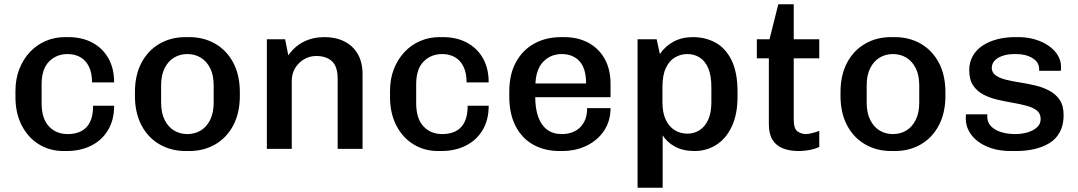

<svg xmlns="http://www.w3.org/2000/svg" viewBox="-20 -694 5024 895"><path d="M276 10Q212 10 161 -21.5Q110 -53 81 -110Q52 -167 52 -242V-269Q52 -326 70 -372Q88 -418 119.5 -451.5Q151 -485 193 -503Q235 -521 283 -521H298Q363 -521 411 -495Q459 -469 485.5 -422Q512 -375 512 -310H409Q409 -354 394.5 -383.5Q380 -413 354.5 -427.5Q329 -442 295 -442Q243 -442 208.5 -407Q174 -372 174 -301V-213Q174 -142 207.5 -105.5Q241 -69 296 -69Q332 -69 358.5 -82.5Q385 -96 399.5 -125Q414 -154 414 -201H512Q512 -134 483 -86.5Q454 -39 404 -14.5Q354 10 291 10Z M846 10Q778 10 724 -21Q670 -52 639.5 -110Q609 -168 609 -247V-264Q609 -344 639.5 -401.5Q670 -459 723.5 -490Q777 -521 845 -521H861Q930 -521 983.5 -490Q1037 -459 1067.5 -401.5Q1098 -344 1098 -264V-247Q1098 -168 1067.5 -110Q1037 -52 983.5 -21Q930 10 862 10ZM853 -69Q888 -69 915.5 -85.5Q943 -102 959.5 -135Q976 -168 976 -215V-296Q976 -344 959.5 -376.5Q943 -409 915.5 -425.5Q888 -442 853 -442Q819 -442 791.5 -425.5Q764 -409 747.5 -376.5Q731 -344 731 -296V-215Q731 -168 747.5 -135Q764 -102 791.5 -85.5Q819 -69 853 -69Z M1224 0V-511H1309L1324 -436Q1353 -478 1396 -499.5Q1439 -521 1492 -521Q1545 -521 1585 -501Q1625 -481 1647.5 -442.5Q1670 -404 1670 -348V0H1554V-327Q1554 -384 1527.5 -408.5Q1501 -433 1454 -433Q1423 -433 1397 -417.5Q1371 -402 1355.5 -376Q1340 -350 1340 -317V0Z M2022 10Q1958 10 1907 -21.5Q1856 -53 1827 -110Q1798 -167 1798 -242V-269Q1798 -326 1816 -372Q1834 -418 1865.5 -451.5Q1897 -485 1939 -503Q1981 -521 2029 -521H2044Q2109 -521 2157 -495Q2205 -469 2231.5 -422Q2258 -375 2258 -310H2155Q2155 -354 2140.5 -383.5Q2126 -413 2100.5 -427.5Q2075 -442 2041 -442Q1989 -442 1954.5 -407Q1920 -372 1920 -301V-213Q1920 -142 1953.5 -105.5Q1987 -69 2042 -69Q2078 -69 2104.5 -82.5Q2131 -96 2145.5 -125Q2160 -154 2160 -201H2258Q2258 -134 2229 -86.5Q2200 -39 2150 -14.5Q2100 10 2037 10Z M2589 10Q2519 10 2466 -19.5Q2413 -49 2383.5 -106Q2354 -163 2354 -244V-267Q2354 -348 2385.5 -405Q2417 -462 2471.5 -491.5Q2526 -521 2596 -521H2609Q2674 -521 2723 -494.5Q2772 -468 2799 -419Q2826 -370 2826 -304V-241H2475Q2475 -188 2489 -149Q2503 -110 2530.5 -89.5Q2558 -69 2599 -69Q2633 -69 2659.5 -82.5Q2686 -96 2701.5 -123Q2717 -150 2717 -190H2826Q2826 -130 2796 -85Q2766 -40 2715 -15Q2664 10 2599 10ZM2476 -305H2712Q2712 -375 2681.5 -408.5Q2651 -442 2598 -442Q2548 -442 2513.5 -407.5Q2479 -373 2476 -305Z M2952 181V-511H3041L3056 -442Q3080 -478 3119 -499.5Q3158 -521 3210 -521Q3268 -521 3315 -495.5Q3362 -470 3390 -413.5Q3418 -357 3418 -265V-244Q3418 -161 3391 -104Q3364 -47 3318.5 -18.5Q3273 10 3218 10Q3164 10 3126.5 -10.5Q3089 -31 3069 -63V181ZM3184 -71Q3216 -71 3241.5 -87.5Q3267 -104 3281.5 -136.5Q3296 -169 3296 -217V-287Q3296 -342 3281.5 -376Q3267 -410 3241.5 -426Q3216 -442 3184 -442Q3153 -442 3126.5 -426.5Q3100 -411 3084 -377.5Q3068 -344 3068 -288V-217Q3068 -168 3083.5 -135.5Q3099 -103 3125.5 -87Q3152 -71 3184 -71Z M3702 10Q3662 10 3630.5 -2Q3599 -14 3581.5 -41.5Q3564 -69 3564 -114V-422H3508V-511H3567L3608 -674H3680V-511H3799V-422H3680V-137Q3680 -93 3698 -81Q3716 -69 3737 -69Q3748 -69 3767.5 -74Q3787 -79 3799 -84V-9Q3787 -3 3770 1.5Q3753 6 3735 8Q3717 10 3702 10Z M4135 10Q4067 10 4013 -21Q3959 -52 3928.5 -110Q3898 -168 3898 -247V-264Q3898 -344 3928.5 -401.5Q3959 -459 4012.5 -490Q4066 -521 4134 -521H4150Q4219 -521 4272.5 -490Q4326 -459 4356.5 -401.5Q4387 -344 4387 -264V-247Q4387 -168 4356.5 -110Q4326 -52 4272.5 -21Q4219 10 4151 10ZM4142 -69Q4177 -69 4204.5 -85.5Q4232 -102 4248.5 -135Q4265 -168 4265 -215V-296Q4265 -344 4248.5 -376.5Q4232 -409 4204.5 -425.5Q4177 -442 4142 -442Q4108 -442 4080.5 -425.5Q4053 -409 4036.5 -376.5Q4020 -344 4020 -296V-215Q4020 -168 4036.5 -135Q4053 -102 4080.5 -85.5Q4108 -69 4142 -69Z M4693 10Q4642 10 4603 -2.5Q4564 -15 4537 -36Q4510 -57 4496 -84Q4482 -111 4482 -140Q4482 -146 4482 -150Q4482 -154 4483 -161H4583Q4582 -158 4582 -155.5Q4582 -153 4582 -151Q4582 -123 4600 -105Q4618 -87 4647.5 -78Q4677 -69 4713 -69Q4743 -69 4770 -77Q4797 -85 4814 -100.5Q4831 -116 4831 -139Q4831 -165 4813 -179Q4795 -193 4765.5 -201Q4736 -209 4700.5 -215Q4665 -221 4629 -229.5Q4593 -238 4563.5 -253.5Q4534 -269 4516 -296Q4498 -323 4498 -367Q4498 -403 4514 -432Q4530 -461 4559 -480.5Q4588 -500 4627 -510.5Q4666 -521 4711 -521H4727Q4769 -521 4805.5 -510Q4842 -499 4869 -480Q4896 -461 4911 -436Q4926 -411 4926 -383Q4926 -378 4925.5 -372Q4925 -366 4925 -364H4824V-374Q4824 -384 4819 -395.5Q4814 -407 4801 -417.5Q4788 -428 4766.5 -435Q4745 -442 4712 -442Q4682 -442 4661 -436Q4640 -430 4627 -420.5Q4614 -411 4608.5 -400Q4603 -389 4603 -379Q4603 -356 4621 -343Q4639 -330 4669 -322.5Q4699 -315 4735 -309.5Q4771 -304 4806.5 -295.5Q4842 -287 4872 -271Q4902 -255 4920 -228Q4938 -201 4938 -157Q4938 -111 4920.5 -78.5Q4903 -46 4872 -27Q4841 -8 4801.5 1Q4762 10 4718 10Z"/></svg>

Font: Chivo Medium
Style: Regular
Weight: 500
Designer: Hector Gatti
Foundry: Omnibus-Type
Version: Version 2.002